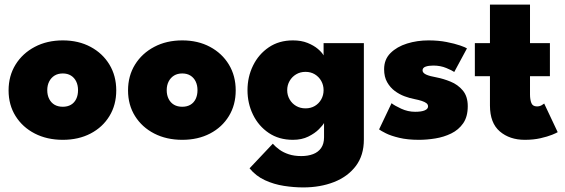

<svg xmlns="http://www.w3.org/2000/svg" viewBox="-20 -599 2468 839"><path d="M254.5 12Q185.5 12 132 -15.5Q78.5 -43 48 -91.8Q17.5 -140.5 17.5 -204Q17.5 -267.5 48 -316.8Q78.5 -366 132 -394.2Q185.5 -422.5 254.5 -422.5Q323 -422.5 375.8 -394.2Q428.5 -366 458.2 -316.8Q488 -267.5 488 -204Q488 -140.5 458.2 -91.8Q428.5 -43 375.8 -15.5Q323 12 254.5 12ZM254.5 -132.5Q275 -132.5 290 -141.2Q305 -150 313 -166.5Q321 -183 321 -205Q321 -226.5 313 -243Q305 -259.5 290 -268.8Q275 -278 254.5 -278Q233.5 -278 218.5 -268.8Q203.5 -259.5 195 -243Q186.5 -226.5 186.5 -205Q186.5 -183 195 -166.5Q203.5 -150 218.5 -141.2Q233.5 -132.5 254.5 -132.5Z M776.5 12Q707.5 12 654 -15.5Q600.5 -43 570 -91.8Q539.5 -140.5 539.5 -204Q539.5 -267.5 570 -316.8Q600.5 -366 654 -394.2Q707.5 -422.5 776.5 -422.5Q845 -422.5 897.8 -394.2Q950.5 -366 980.2 -316.8Q1010 -267.5 1010 -204Q1010 -140.5 980.2 -91.8Q950.5 -43 897.8 -15.5Q845 12 776.5 12ZM776.5 -132.5Q797 -132.5 812 -141.2Q827 -150 835 -166.5Q843 -183 843 -205Q843 -226.5 835 -243Q827 -259.5 812 -268.8Q797 -278 776.5 -278Q755.5 -278 740.5 -268.8Q725.5 -259.5 717 -243Q708.5 -226.5 708.5 -205Q708.5 -183 717 -166.5Q725.5 -150 740.5 -141.2Q755.5 -132.5 776.5 -132.5Z M1305 220Q1264 220 1220.5 213.2Q1177 206.5 1137.8 188.5Q1098.5 170.5 1070.5 136.5L1172 29Q1184.5 43 1201.5 55.2Q1218.5 67.5 1242 75.2Q1265.5 83 1297 83Q1325.5 83 1348 74.5Q1370.5 66 1383.2 47.8Q1396 29.5 1396 1V-8H1570V11Q1570 80 1534.8 126.5Q1499.5 173 1439.5 196.5Q1379.5 220 1305 220ZM1396 0V-61.5Q1391 -52 1373.5 -34.2Q1356 -16.5 1327.2 -2.2Q1298.5 12 1260 12Q1199 12 1154.5 -18Q1110 -48 1085.8 -97.5Q1061.5 -147 1061.5 -205Q1061.5 -263 1085.8 -312.5Q1110 -362 1154.5 -392.2Q1199 -422.5 1260 -422.5Q1296.5 -422.5 1323.8 -411.5Q1351 -400.5 1368.8 -385.5Q1386.5 -370.5 1394 -357V-410.5H1570V0ZM1235 -205Q1235 -183 1245.5 -164.8Q1256 -146.5 1274 -136Q1292 -125.5 1315 -125.5Q1338 -125.5 1355.8 -136Q1373.5 -146.5 1383.8 -164.8Q1394 -183 1394 -205Q1394 -227 1383.8 -245.2Q1373.5 -263.5 1355.8 -274.2Q1338 -285 1315 -285Q1292 -285 1274 -274.2Q1256 -263.5 1245.5 -245.2Q1235 -227 1235 -205Z M1852.5 -422.5Q1895.5 -422.5 1931.2 -415.5Q1967 -408.5 1990.8 -400.2Q2014.5 -392 2020.5 -387.5L1965 -284.5Q1956 -291 1930.2 -301.8Q1904.5 -312.5 1873.5 -312.5Q1853 -312.5 1839.8 -307.8Q1826.5 -303 1826.5 -291.5Q1826.5 -280.5 1842 -273.2Q1857.5 -266 1889 -260.5Q1917.5 -255 1949 -242.2Q1980.5 -229.5 2002.2 -203.8Q2024 -178 2024 -135Q2024 -89 2004 -60.2Q1984 -31.5 1951.8 -15.8Q1919.5 0 1882.2 6Q1845 12 1811 12Q1761 12 1724.5 3.2Q1688 -5.5 1666.2 -16.5Q1644.5 -27.5 1636.5 -33.5L1691 -148Q1704 -137.5 1733.2 -124Q1762.5 -110.5 1794 -110.5Q1822 -110.5 1836.2 -116.8Q1850.5 -123 1850.5 -134Q1850.5 -142.5 1843.5 -148Q1836.5 -153.5 1823 -158Q1809.5 -162.5 1789 -166.5Q1770.5 -170 1748 -178.2Q1725.5 -186.5 1705.2 -201.5Q1685 -216.5 1671.8 -239.8Q1658.5 -263 1658.5 -296.5Q1658.5 -339.5 1686.5 -367.2Q1714.5 -395 1758.8 -408.8Q1803 -422.5 1852.5 -422.5Z M2055 -410.5H2121V-579H2296V-410.5H2383V-266H2296V-186Q2296 -164.5 2301.8 -149.2Q2307.5 -134 2326.5 -134Q2338 -134 2347 -139.2Q2356 -144.5 2358 -146.5L2417 -21.5Q2413 -18.5 2392.8 -10.2Q2372.5 -2 2341.8 5Q2311 12 2273.5 12Q2207 12 2164 -24.8Q2121 -61.5 2121 -138V-266H2055Z"/></svg>

Font: League Spartan Thin ExtraBold
Style: Regular
Weight: 800
Version: Version 2.002